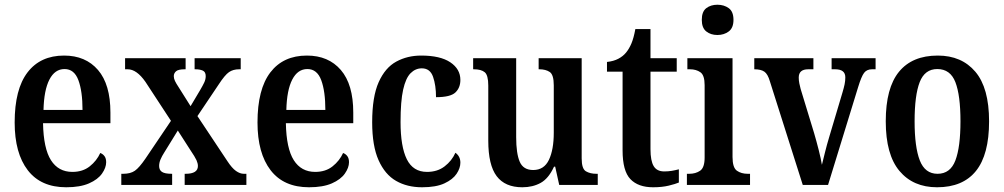

<svg xmlns="http://www.w3.org/2000/svg" viewBox="-20 -782 4246 812"><path d="M260 10Q153 10 97.5 -62Q42 -134 42 -264Q42 -405 96.5 -476Q151 -547 251 -547Q342 -547 394.5 -486Q447 -425 447 -306V-261H162Q164 -154 195.5 -104.5Q227 -55 286 -55Q330 -55 359.5 -78.5Q389 -102 404 -135Q415 -131 422 -121.5Q429 -112 429 -96Q429 -73 411.5 -48Q394 -23 356.5 -6.5Q319 10 260 10ZM329 -317Q329 -396 311.5 -443Q294 -490 253 -490Q212 -490 189 -445.5Q166 -401 164 -317Z M493 0V-47H501Q532 -47 550.5 -60Q569 -73 595 -111L703 -271L595 -436Q558 -489 520 -489H509V-536H765V-489H762Q734 -489 724.5 -480.5Q715 -472 715 -460Q715 -450 720 -439.5Q725 -429 735 -414L786 -333L827 -402Q837 -419 843.5 -432.5Q850 -446 850 -460Q850 -478 837.5 -483.5Q825 -489 806 -489H803V-536H998V-489H991Q966 -489 948.5 -477Q931 -465 905 -425L815 -291L942 -100Q961 -71 978 -59Q995 -47 1011 -47H1022V0H761V-47H765Q817 -47 817 -80Q817 -91 811 -104.5Q805 -118 784 -149L732 -230L674 -136Q665 -122 659 -108Q653 -94 653 -80Q653 -63 665 -55Q677 -47 706 -47H708V0Z M1287 10Q1180 10 1124.5 -62Q1069 -134 1069 -264Q1069 -405 1123.5 -476Q1178 -547 1278 -547Q1369 -547 1421.5 -486Q1474 -425 1474 -306V-261H1189Q1191 -154 1222.5 -104.5Q1254 -55 1313 -55Q1357 -55 1386.5 -78.5Q1416 -102 1431 -135Q1442 -131 1449 -121.5Q1456 -112 1456 -96Q1456 -73 1438.5 -48Q1421 -23 1383.5 -6.5Q1346 10 1287 10ZM1356 -317Q1356 -396 1338.5 -443Q1321 -490 1280 -490Q1239 -490 1216 -445.5Q1193 -401 1191 -317Z M1765 10Q1702 10 1655 -17Q1608 -44 1581 -104.5Q1554 -165 1554 -265Q1554 -373 1581.5 -434.5Q1609 -496 1656 -521.5Q1703 -547 1761 -547Q1842 -547 1884.5 -518.5Q1927 -490 1927 -444Q1927 -411 1906 -391Q1885 -371 1824 -371Q1824 -421 1811.5 -457Q1799 -493 1764 -493Q1737 -493 1716.5 -472.5Q1696 -452 1685 -403Q1674 -354 1674 -266Q1674 -162 1700.5 -108.5Q1727 -55 1786 -55Q1830 -55 1860.5 -78.5Q1891 -102 1906 -136Q1927 -121 1927 -94Q1927 -71 1911 -47Q1895 -23 1859.5 -6.5Q1824 10 1765 10Z M2189 10Q2116 10 2080.5 -37Q2045 -84 2045 -187V-420Q2045 -464 2030 -476.5Q2015 -489 1984 -489H1981V-536H2163V-202Q2163 -133 2178 -98Q2193 -63 2235 -63Q2281 -63 2301.5 -106Q2322 -149 2322 -221V-421Q2322 -466 2305 -477.5Q2288 -489 2261 -489H2258V-536H2440V-112Q2440 -68 2458 -57.5Q2476 -47 2502 -47H2508V0H2345L2328 -77H2323Q2300 -27 2266.5 -8.5Q2233 10 2189 10Z M2742 10Q2679 10 2646 -24.5Q2613 -59 2613 -146V-479H2547V-520Q2575 -523 2595 -533.5Q2615 -544 2628 -560Q2641 -576 2650.5 -598.5Q2660 -621 2667 -659H2731V-536H2842V-479H2731V-151Q2731 -102 2744.5 -79.5Q2758 -57 2789 -57Q2806 -57 2821 -59.5Q2836 -62 2851 -66V-10Q2837 -4 2808.5 3Q2780 10 2742 10Z M3014 -634Q2986 -634 2967 -649Q2948 -664 2948 -698Q2948 -733 2967 -747.5Q2986 -762 3014 -762Q3042 -762 3062 -747.5Q3082 -733 3082 -698Q3082 -664 3062 -649Q3042 -634 3014 -634ZM2885 0V-47H2895Q2922 -47 2941 -60Q2960 -73 2960 -116V-422Q2960 -464 2942 -476.5Q2924 -489 2898 -489H2887V-536H3078V-118Q3078 -73 3096.5 -60Q3115 -47 3142 -47H3152V0Z M3236 -438Q3227 -469 3212.5 -479Q3198 -489 3170 -489V-536H3420V-489H3398Q3358 -489 3358 -454Q3358 -442 3360.5 -429.5Q3363 -417 3366 -406L3423 -219Q3433 -185 3442.5 -147.5Q3452 -110 3456 -85Q3461 -105 3469 -137.5Q3477 -170 3487 -203L3543 -391Q3549 -411 3552 -425.5Q3555 -440 3555 -455Q3555 -489 3512 -489H3497V-536H3683V-489H3668Q3646 -489 3634.5 -474Q3623 -459 3609 -413L3482 0H3375Z M3943 10Q3842 10 3784 -59Q3726 -128 3726 -269Q3726 -410 3782 -478.5Q3838 -547 3946 -547Q4047 -547 4105 -478.5Q4163 -410 4163 -269Q4163 -128 4107.5 -59Q4052 10 3943 10ZM3945 -47Q3999 -47 4020.5 -103.5Q4042 -160 4042 -269Q4042 -379 4020.5 -434.5Q3999 -490 3944 -490Q3891 -490 3869.5 -434.5Q3848 -379 3848 -269Q3848 -160 3870 -103.5Q3892 -47 3945 -47Z"/></svg>

Font: Noto Serif Condensed SemiBold
Style: Regular
Weight: 600
Width: 3
Designer: Monotype Design Team
Foundry: Monotype Imaging Inc.
Version: Version 2.013